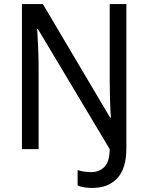

<svg xmlns="http://www.w3.org/2000/svg" viewBox="-20 -734 730 945"><path d="M434 191Q390 191 362 179V103Q376 108 393.5 110.5Q411 113 431 113Q467 113 493 88.5Q519 64 520 0L166 -592H163Q165 -558 167.5 -506Q170 -454 170 -408V0H88V-714H191L522 -155H526Q523 -191 521.5 -239.5Q520 -288 520 -334V-714H602V-5Q602 95 557.5 143Q513 191 434 191Z"/></svg>

Font: Noto Sans Thai SemCond
Style: Regular
Weight: 400
Width: 4
Designer: Monotype Design Team
Foundry: Monotype Imaging Inc.
Version: Version 2.002; ttfautohint (v1.8.4.7-5d5b)